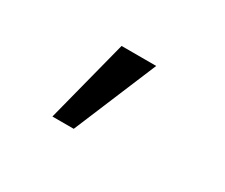

<svg xmlns="http://www.w3.org/2000/svg" viewBox="-65 -877 730 624"><g transform="rotate(30 300.0 -565.5)"><path d="M165 -410 245 -721H375L245 -410Z"/></g></svg>

Font: JetBrainsMono NF
Style: Regular
Weight: 400
Designer: Philipp Nurullin, Konstantin Bulenkov
Foundry: JetBrains
Version: Version 2.251; ttfautohint (v1.8.3);Nerd Fonts 2.2.2